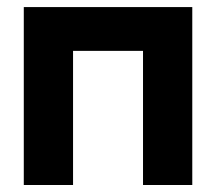

<svg xmlns="http://www.w3.org/2000/svg" viewBox="-20 -528 617 548"><path d="M47.9 -507.8H528.8V0H388.2V-382.8H188.5V0H47.9Z"/></svg>

Font: Giphurs
Style: Bold
Weight: 700
Version: Version 0.920; ttfautohint (v1.8.4.7-5d5b)